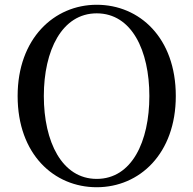

<svg xmlns="http://www.w3.org/2000/svg" viewBox="-20 -769 812 806"><path d="M386 17C566 17 718 -124 718 -366C718 -610 566 -749 386 -749C207 -749 54 -607 54 -366C54 -121 207 17 386 17ZM386 -18C240 -18 164 -174 164 -366C164 -557 240 -713 386 -713C533 -713 607 -557 607 -366C607 -174 533 -18 386 -18Z"/></svg>

Font: Noto Serif HK Medium
Style: Regular
Weight: 500
Designer: Ryoko NISHIZUKA 西塚涼子 (kana & ideographs); Frank Grießhammer (Latin, Greek & Cyrillic); Wenlong ZHANG 张文龙 (bopomofo); San
Foundry: Adobe
Version: Version 2.001;hotconv 1.1.0;makeotfexe 2.6.0